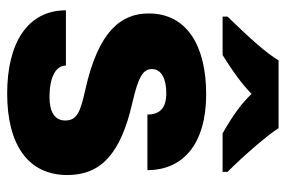

<svg xmlns="http://www.w3.org/2000/svg" viewBox="-154 -652 816 549"><g transform="rotate(90 254.5 -378.0)"><path d="M28 -606H138C188 -637 225 -665 249 -689C273 -663 310 -635 362 -606H472V-620C426 -666 367 -734 347 -766H153C133 -732 93 -687 28 -620ZM248 10C393 10 481 -49 481 -162C481 -258 420 -315 274 -348C201 -365 178 -378 178 -404C178 -431 206 -445 247 -445C288 -445 308 -428 308 -391H467C467 -493 392 -559 250 -559C113 -559 19 -505 19 -395C19 -317 67 -251 239 -213C302 -199 325 -189 325 -156C325 -125 299 -111 258 -111C205 -111 168 -127 168 -158H10C10 -48 104 10 248 10Z"/></g></svg>

Font: Kathrein 85 Heavy
Style: Regular
Weight: 900
Designer: Lazydogs Typefoundry, based on Open Sans by Ascender Corporation
Foundry: Lazydogs Typefoundry
Version: Version 1.003;PS 001.003;hotconv 1.0.88;makeotf.lib2.5.64775